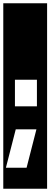

<svg xmlns="http://www.w3.org/2000/svg" viewBox="-30 -937 307 1170"><path d="M-10 -917H257V213H-10ZM61 -289H195V-451H61ZM192 -149H66L6 85H132Z"/></svg>

Font: Zilla Slab Highlight
Style: Bold
Weight: 700
Designer: Typotheque Type Foundry
Foundry: Typotheque type foundry
Version: Version 1.1; 2017; ttfautohint (v1.6)